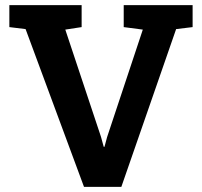

<svg xmlns="http://www.w3.org/2000/svg" viewBox="-20 -731 790 751"><path d="M308.6 0 80.1 -617.2 16.6 -625V-710.9H299.3V-625L235.4 -615.2L375 -195.8L385.7 -156.7H388.7L398.9 -194.8L538.6 -615.2L463.9 -625V-710.9H733.4V-625L668.9 -617.2L454.6 0Z"/></svg>

Font: Robotiche
Style: Bold
Weight: 700
Designer: Google
Version: Version 2.001